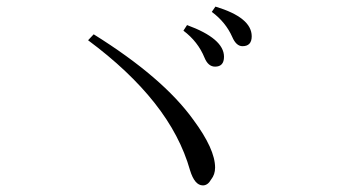

<svg xmlns="http://www.w3.org/2000/svg" viewBox="-20 -683 1040 582"><path d="M622 -647Q664 -616 684 -571Q696 -543 715 -543Q743 -543 743 -573Q743 -630 633 -663ZM536 -590Q580 -557 600 -508Q611 -481 632 -481Q659 -481 659 -511Q659 -566 547 -607ZM247 -561Q371 -469 448.5 -371Q526 -273 556 -167Q570 -121 595 -121Q610 -121 620 -139Q632 -154 632 -175Q632 -231 566 -320Q474 -448 264 -579Z"/></svg>

Font: Hannari
Style: Regular
Weight: 400
Version: Version 1.12